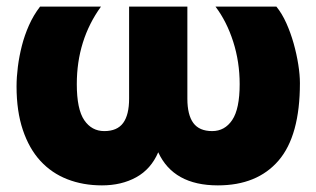

<svg xmlns="http://www.w3.org/2000/svg" viewBox="-20 -490 956 580"><path d="M30 -229Q30 -257 34 -288.5Q38 -320 46 -351.5Q54 -383 67.5 -413.5Q81 -444 101 -470H285Q212 -369 212 -236Q212 -160 234.5 -127Q257 -94 295 -94Q334 -94 352 -118.5Q370 -143 370 -192V-470H546V-192Q546 -143 564 -118.5Q582 -94 621 -94Q659 -94 681.5 -127.5Q704 -161 704 -236Q704 -303 684.5 -364Q665 -425 631 -470H815Q832 -449 845 -420Q858 -391 867 -359Q876 -327 881 -295.5Q886 -264 886 -239Q886 -80 821.5 -5Q757 70 638 70Q504 70 458 -30Q436 21 391.5 45.5Q347 70 288 70Q231 70 183.5 51.5Q136 33 102 -4Q68 -41 49 -97.5Q30 -154 30 -229Z"/></svg>

Font: OA Gothic ExtraBold
Style: Regular
Weight: 800
Designer: Choi Chi-young, Lee Jaesang, Lee Juhyun, Han Dohee
Foundry: DDUNGSANG CORP.
Version: Version 1.000;Build 20210203